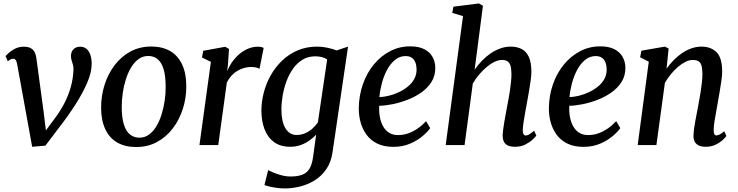

<svg xmlns="http://www.w3.org/2000/svg" viewBox="-20 -837 4258 1108"><path d="M79 -466.5Q76.5 -481.5 71 -489.8Q65.5 -498 56.5 -498Q46.5 -498 39 -493Q31.5 -488 25 -483.5L12 -513.5Q16 -518.5 30.2 -531.5Q44.5 -544.5 67 -556Q89.5 -567.5 116.5 -567.5Q142 -567.5 157.2 -559.2Q172.5 -551 180 -536Q187.5 -521 190 -500.5L231.5 -193.5L250.5 -37.5L216.5 -46L299 -157.5Q330.5 -200 353 -244.2Q375.5 -288.5 388.8 -335.8Q402 -383 404 -433.5Q405 -449 401.2 -462.2Q397.5 -475.5 393.5 -488Q389.5 -500.5 389.5 -513.5Q389.5 -538 404 -552.8Q418.5 -567.5 442.5 -567.5Q465.5 -567.5 480.2 -554.2Q495 -541 502 -518.8Q509 -496.5 509 -469.5Q509.5 -421 483.5 -360.2Q457.5 -299.5 414.5 -232.5Q371.5 -165.5 319.5 -99L242 3.5L165.5 10L132.5 -172.5Z M852.5 -568.5Q917.5 -568.5 962.5 -542Q1007.5 -515.5 1031.2 -464.5Q1055 -413.5 1055 -340.5Q1055.5 -272 1035.2 -208.8Q1015 -145.5 977 -95.8Q939 -46 885.5 -17.2Q832 11.5 766 11.5Q702 11.5 656.8 -14.5Q611.5 -40.5 587.8 -91Q564 -141.5 563.5 -213Q563 -283 583.2 -346.8Q603.5 -410.5 641.2 -460.5Q679 -510.5 732.5 -539.5Q786 -568.5 852.5 -568.5ZM835.5 -514Q804 -514 779.2 -495.8Q754.5 -477.5 736.2 -447Q718 -416.5 706 -378.2Q694 -340 688.2 -299.2Q682.5 -258.5 682.5 -220Q682.5 -158 694.8 -118.8Q707 -79.5 730 -61Q753 -42.5 784.5 -42.5Q816 -42.5 840.2 -60.5Q864.5 -78.5 882.8 -109Q901 -139.5 912.8 -177.8Q924.5 -216 930.5 -256.8Q936.5 -297.5 936 -336Q936 -398 924.2 -437.2Q912.5 -476.5 890.2 -495.2Q868 -514 835.5 -514Z M1131 0 1197 -480 1145.5 -505.5 1153 -544 1280 -567 1301.5 -554.5 1295.5 -465 1291 -425.5Q1299.5 -449 1316 -473.8Q1332.5 -498.5 1355.5 -519.8Q1378.5 -541 1407.2 -554.2Q1436 -567.5 1469 -567.5Q1478.5 -567.5 1488 -565.5Q1497.5 -563.5 1501.5 -560L1477.5 -439.5Q1472.5 -443.5 1460 -447Q1447.5 -450.5 1428 -450.5Q1409 -450.5 1389.2 -445Q1369.5 -439.5 1350.5 -428.5Q1331.5 -417.5 1316 -400.5Q1300.5 -383.5 1289 -361L1239.5 0Z M1899.5 38Q1891.5 98 1863.2 139Q1835 180 1794.8 204.5Q1754.5 229 1709.5 239.8Q1664.5 250.5 1623 250.5Q1600.5 250.5 1577.2 247.2Q1554 244 1534.8 239.5Q1515.5 235 1506 231L1527.5 145Q1537.5 150.5 1558 159Q1578.5 167.5 1604.5 174.5Q1630.5 181.5 1657.5 181.5Q1697 181.5 1723.8 171.5Q1750.5 161.5 1765.8 136.8Q1781 112 1787 67L1804.5 -60Q1788.5 -42.5 1766 -26.5Q1743.5 -10.5 1715.8 -0.2Q1688 10 1655 10Q1597.5 10 1560.5 -17.8Q1523.5 -45.5 1506 -92.8Q1488.5 -140 1488.5 -198.5Q1488.5 -249 1501.8 -301.2Q1515 -353.5 1541.5 -401Q1568 -448.5 1607 -486.2Q1646 -524 1697 -546Q1748 -568 1811 -568Q1840.5 -568 1871.2 -561.2Q1902 -554.5 1922.5 -546L1988.5 -568ZM1868 -494Q1854 -503.5 1836 -507.8Q1818 -512 1799 -512Q1758 -512 1726 -492.5Q1694 -473 1671 -440.5Q1648 -408 1633.2 -368Q1618.5 -328 1611.2 -285.5Q1604 -243 1604 -204.5Q1604 -170 1609.8 -143Q1615.5 -116 1627 -97Q1638.5 -78 1654.5 -68Q1670.5 -58 1691.5 -58Q1719 -58 1742.5 -68.8Q1766 -79.5 1784.2 -96.2Q1802.5 -113 1814.5 -131Z M2462.5 -97.5Q2449 -77.5 2419.2 -52Q2389.5 -26.5 2346.5 -8Q2303.5 10.5 2250 10.5Q2195.5 10.5 2157 -8.5Q2118.5 -27.5 2095 -59.8Q2071.5 -92 2060.8 -131.8Q2050 -171.5 2050.5 -213Q2051.5 -286 2074 -350.5Q2096.5 -415 2136.5 -464Q2176.5 -513 2230.2 -541.2Q2284 -569.5 2346.5 -569.5Q2396.5 -569.5 2428.2 -553.2Q2460 -537 2475.8 -509.2Q2491.5 -481.5 2492 -447Q2492.5 -399.5 2469.8 -363.8Q2447 -328 2409.8 -302.2Q2372.5 -276.5 2329 -260Q2285.5 -243.5 2243 -235.2Q2200.5 -227 2168 -226.5Q2166.5 -194 2171.8 -163.8Q2177 -133.5 2190 -109.5Q2203 -85.5 2224.5 -71.5Q2246 -57.5 2277 -57.5Q2309 -57.5 2337.5 -68Q2366 -78.5 2391.8 -96.5Q2417.5 -114.5 2439 -138ZM2321.5 -513.5Q2286 -513.5 2258.8 -490.8Q2231.5 -468 2212.8 -432Q2194 -396 2183.2 -355Q2172.5 -314 2169.5 -276.5Q2195.5 -277.5 2225 -284.8Q2254.5 -292 2282.8 -305.5Q2311 -319 2334.2 -338Q2357.5 -357 2371 -382Q2384.5 -407 2384 -437.5Q2383 -475.5 2366.8 -494.5Q2350.5 -513.5 2321.5 -513.5Z M2953 10Q2925 10 2909 1.8Q2893 -6.5 2886.8 -21.8Q2880.5 -37 2880.5 -58Q2881.5 -72.5 2884 -91.8Q2886.5 -111 2890.2 -133Q2894 -155 2898.2 -177.2Q2902.5 -199.5 2906 -220Q2910 -241 2914.5 -265Q2919 -289 2922.8 -314.8Q2926.5 -340.5 2929 -365.2Q2931.5 -390 2931.5 -412Q2931 -443.5 2925 -460.5Q2919 -477.5 2907 -484.2Q2895 -491 2876.5 -491Q2856.5 -491 2834 -480.2Q2811.5 -469.5 2788.8 -450.5Q2766 -431.5 2745.2 -407Q2724.5 -382.5 2708.5 -355L2661 0H2552L2652 -744L2590 -762.5L2596.5 -798.5L2743.5 -817L2767 -804L2719 -434.5Q2737.5 -462 2761 -486.2Q2784.5 -510.5 2811.2 -528.8Q2838 -547 2867.2 -557.5Q2896.5 -568 2927.5 -568Q2963.5 -568 2990.2 -554.2Q3017 -540.5 3031.8 -508.5Q3046.5 -476.5 3046.5 -422Q3046.5 -402 3042.2 -371Q3038 -340 3032.2 -307Q3026.5 -274 3021.5 -247Q3018 -228.5 3014.2 -207.2Q3010.5 -186 3006.8 -164.8Q3003 -143.5 3000.2 -123.8Q2997.5 -104 2996.5 -87.5Q2996.5 -70 3001.2 -62.5Q3006 -55 3013 -55Q3023.5 -55 3034 -61.5Q3044.5 -68 3062.5 -82.5L3075 -54.5Q3071 -48 3054.8 -32.5Q3038.5 -17 3012.8 -3.5Q2987 10 2953 10Z M3559.5 -97.5Q3546 -77.5 3516.2 -52Q3486.5 -26.5 3443.5 -8Q3400.5 10.5 3347 10.5Q3292.5 10.5 3254 -8.5Q3215.5 -27.5 3192 -59.8Q3168.5 -92 3157.8 -131.8Q3147 -171.5 3147.5 -213Q3148.5 -286 3171 -350.5Q3193.5 -415 3233.5 -464Q3273.5 -513 3327.2 -541.2Q3381 -569.5 3443.5 -569.5Q3493.5 -569.5 3525.2 -553.2Q3557 -537 3572.8 -509.2Q3588.5 -481.5 3589 -447Q3589.5 -399.5 3566.8 -363.8Q3544 -328 3506.8 -302.2Q3469.5 -276.5 3426 -260Q3382.5 -243.5 3340 -235.2Q3297.5 -227 3265 -226.5Q3263.5 -194 3268.8 -163.8Q3274 -133.5 3287 -109.5Q3300 -85.5 3321.5 -71.5Q3343 -57.5 3374 -57.5Q3406 -57.5 3434.5 -68Q3463 -78.5 3488.8 -96.5Q3514.5 -114.5 3536 -138ZM3418.5 -513.5Q3383 -513.5 3355.8 -490.8Q3328.5 -468 3309.8 -432Q3291 -396 3280.2 -355Q3269.5 -314 3266.5 -276.5Q3292.5 -277.5 3322 -284.8Q3351.5 -292 3379.8 -305.5Q3408 -319 3431.2 -338Q3454.5 -357 3468 -382Q3481.5 -407 3481 -437.5Q3480 -475.5 3463.8 -494.5Q3447.5 -513.5 3418.5 -513.5Z M3826.5 -441Q3845.5 -467.5 3868.2 -490.5Q3891 -513.5 3916.8 -531Q3942.5 -548.5 3970.8 -558.2Q3999 -568 4028.5 -568Q4082 -568 4114.8 -536Q4147.5 -504 4147.5 -422.5Q4147.5 -402 4143 -371Q4138.5 -340 4133 -307Q4127.5 -274 4122.5 -247Q4118.5 -222 4113 -193.2Q4107.5 -164.5 4103.2 -136.8Q4099 -109 4098.5 -87.5Q4098.5 -70 4102.5 -62.8Q4106.5 -55.5 4113 -55.5Q4122.5 -55.5 4133.2 -61Q4144 -66.5 4159.5 -79.5L4172 -52.5Q4168.5 -46 4152.5 -30.8Q4136.5 -15.5 4111.2 -2.8Q4086 10 4052.5 10Q4025.5 10 4009.8 1.2Q3994 -7.5 3987.5 -22.8Q3981 -38 3982 -58Q3982.5 -72.5 3985 -91.8Q3987.5 -111 3991.5 -133Q3995.5 -155 3999.8 -177.2Q4004 -199.5 4008 -220Q4012 -241 4016.2 -265Q4020.5 -289 4024.5 -314.8Q4028.5 -340.5 4031 -365.2Q4033.5 -390 4033.5 -412Q4033 -443.5 4027.5 -460.5Q4022 -477.5 4009.8 -484.2Q3997.5 -491 3977 -491Q3958 -491 3936.5 -480.5Q3915 -470 3893.5 -451.8Q3872 -433.5 3852.2 -409.5Q3832.5 -385.5 3817 -359L3768 0H3660L3724 -481L3674 -506.5L3681.5 -544.5L3817 -568L3838.5 -557Z"/></svg>

Font: Merriweather Light 18pt Medium
Style: Italic
Weight: 500
Italic angle: -7.8°
Version: Version 2.101